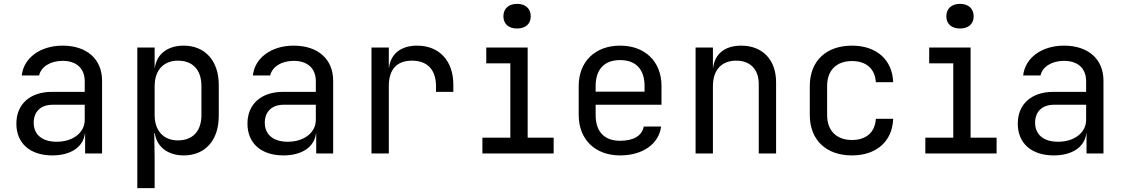

<svg xmlns="http://www.w3.org/2000/svg" viewBox="-20 -797 5840 997"><path d="M305 -560C190 -560 103 -497 93 -405H183C193 -450 241 -481 305 -481C377 -481 420 -442 420 -375V-320H250C137 -320 65 -257 65 -155C65 -53 136 10 252 10C348 10 413 -34 421 -105H422V0H510V-378C510 -490 431 -560 305 -560ZM274 -61C199 -61 155 -98 155 -160C155 -217 192 -253 252 -253H420V-175C420 -108 359 -61 274 -61Z M934 -560C851 -560 794 -517 784 -445H783V-550H693V180H783V20L781 -105H784C794 -34 852 10 934 10C1045 10 1116 -68 1116 -195V-356C1116 -482 1044 -560 934 -560ZM1026 -200C1026 -115 980 -68 904 -68C830 -68 783 -117 783 -200V-350C783 -433 830 -482 904 -482C980 -482 1026 -435 1026 -350Z M1505 -560C1390 -560 1303 -497 1293 -405H1383C1393 -450 1441 -481 1505 -481C1577 -481 1620 -442 1620 -375V-320H1450C1337 -320 1265 -257 1265 -155C1265 -53 1336 10 1452 10C1548 10 1613 -34 1621 -105H1622V0H1710V-378C1710 -490 1631 -560 1505 -560ZM1474 -61C1399 -61 1355 -98 1355 -160C1355 -217 1392 -253 1452 -253H1620V-175C1620 -108 1559 -61 1474 -61Z M2146 -560C2062 -560 2009 -518 2000 -445H1999V-550H1909V0H1999V-350C1999 -437 2041 -482 2119 -482C2200 -482 2244 -434 2244 -350V-320H2334V-358C2334 -482 2260 -560 2146 -560Z M2665 -649C2709 -649 2736 -673 2736 -712C2736 -752 2709 -777 2665 -777C2621 -777 2594 -752 2594 -712C2594 -673 2621 -649 2665 -649ZM2855 0V-82H2720V-550H2505V-468H2630V-82H2485V0Z M3415 -350C3415 -477 3330 -560 3200 -560C3070 -560 2985 -477 2985 -350V-200C2985 -73 3070 10 3200 10C3316 10 3401 -48 3413 -140H3323C3313 -91 3269 -66 3200 -66C3118 -66 3073 -113 3073 -200V-253H3415ZM3073 -350C3073 -437 3118 -485 3200 -485C3282 -485 3327 -437 3327 -350V-321H3073Z M3829 -560C3745 -560 3692 -518 3683 -445H3682V-550H3592V0H3682V-350C3682 -435 3728 -482 3803 -482C3875 -482 3920 -438 3920 -360V0H4010V-370C4010 -487 3939 -560 3829 -560Z M4404 10C4531 10 4614 -63 4618 -180H4528C4524 -110 4478 -70 4404 -70C4325 -70 4275 -117 4275 -200V-351C4275 -433 4325 -480 4404 -480C4478 -480 4524 -440 4528 -370H4618C4614 -487 4531 -560 4404 -560C4271 -560 4185 -481 4185 -350V-200C4185 -69 4271 10 4404 10Z M4965 -649C5009 -649 5036 -673 5036 -712C5036 -752 5009 -777 4965 -777C4921 -777 4894 -752 4894 -712C4894 -673 4921 -649 4965 -649ZM5155 0V-82H5020V-550H4805V-468H4930V-82H4785V0Z M5505 -560C5390 -560 5303 -497 5293 -405H5383C5393 -450 5441 -481 5505 -481C5577 -481 5620 -442 5620 -375V-320H5450C5337 -320 5265 -257 5265 -155C5265 -53 5336 10 5452 10C5548 10 5613 -34 5621 -105H5622V0H5710V-378C5710 -490 5631 -560 5505 -560ZM5474 -61C5399 -61 5355 -98 5355 -160C5355 -217 5392 -253 5452 -253H5620V-175C5620 -108 5559 -61 5474 -61Z"/></svg>

Font: Tekne LDO
Style: Regular
Weight: 400
Monospace: yes
Designer: Alessio Laiso, Mario Rullo, Paolo Rosset
Foundry: Alessio Laiso
Version: Version 1.000;hotconv 1.0.109;makeotfexe 2.5.65596